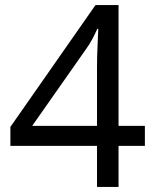

<svg xmlns="http://www.w3.org/2000/svg" viewBox="-20 -738 612 758"><path d="M552 -162H448V0H363V-162H21V-237L357 -718H448V-241H552ZM363 -466Q363 -518 365 -554.5Q367 -591 368 -624H364Q356 -605 344 -583Q332 -561 321 -546L107 -241H363Z"/></svg>

Font: Noto Sans Pau Cin Hau
Style: Regular
Weight: 400
Designer: Monotype Design Team
Foundry: Monotype Imaging Inc.
Version: Version 2.002; ttfautohint (v1.8.4.7-5d5b)